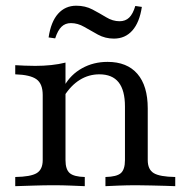

<svg xmlns="http://www.w3.org/2000/svg" viewBox="-20 -639 640 659"><path d="M341.9 0V-31.5Q380.6 -32.3 394.8 -44.8Q408.9 -57.3 408.9 -89.5V-273.4Q408.9 -329 387.1 -356.5Q365.3 -383.9 321 -383.9Q284.7 -383.9 254 -364.9Q223.4 -346 200 -308.9L200.8 -344.4Q222.6 -383.1 261.7 -404.8Q300.8 -426.6 349.2 -426.6Q416.1 -426.6 451.6 -385.5Q487.1 -344.4 487.1 -266.9V-89.5Q487.1 -57.3 507.7 -44.8Q528.2 -32.3 581.5 -31.5V0Q569.4 -0.8 547.2 -1.2Q525 -1.6 499.2 -2.4Q473.4 -3.2 448.4 -3.2Q416.9 -3.2 387.1 -2Q357.3 -0.8 341.9 0ZM32.3 0V-31.5Q85.5 -32.3 106 -44.8Q126.6 -57.3 126.6 -89.5V-312.9Q126.6 -351.6 105.2 -366.9Q83.9 -382.3 32.3 -383.9V-415.3Q46.8 -414.5 64.1 -413.7Q81.5 -412.9 100.8 -412.9Q129.8 -412.9 156 -415.7Q182.3 -418.5 204.8 -424.2V-89.5Q204.8 -57.3 219.4 -44.8Q233.9 -32.3 271 -31.5V0Q250.8 -0.8 222.6 -2Q194.4 -3.2 164.5 -3.2Q131.5 -3.2 95.6 -2Q59.7 -0.8 32.3 0ZM371 -506.5Q341.1 -506.5 316.1 -520.2Q291.1 -533.9 269 -546.8Q246.8 -559.7 223.4 -559.7Q204 -559.7 191.1 -547.2Q178.2 -534.7 169.4 -507.3L146.8 -510.5Q154.8 -564.5 179.4 -591.9Q204 -619.4 241.9 -619.4Q272.6 -619.4 297.2 -606.5Q321.8 -593.5 344.4 -579.8Q366.9 -566.1 390.3 -566.1Q410.5 -566.1 423.4 -578.6Q436.3 -591.1 444.4 -618.5L466.9 -615.3Q458.9 -562.1 434.3 -534.3Q409.7 -506.5 371 -506.5Z"/></svg>

Font: Playfair 12pt
Style: Regular
Weight: 400
Designer: Claus Eggers Sørensen
Foundry: Claus Eggers Sørensen
Version: Version 2.000;gftools[0.9.28]